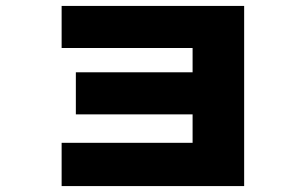

<svg xmlns="http://www.w3.org/2000/svg" viewBox="-20 -604 1040 648"><path d="M188 -584H804V24H188V-122H630V-218H236V-360H630V-442H188Z"/></svg>

Font: M PLUS 1p Black
Style: Regular
Weight: 900
Version: Version 1.061